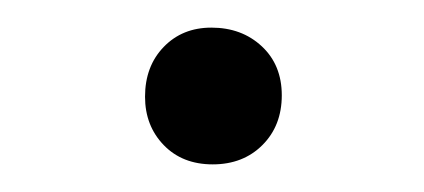

<svg xmlns="http://www.w3.org/2000/svg" viewBox="-20 -371 307 139"><path d="M134 -252Q112 -252 98.5 -266Q85 -280 85 -301Q85 -323 98.5 -337Q112 -351 133 -351Q155 -351 169.5 -337.5Q184 -324 184 -302Q184 -280 170 -266Q156 -252 134 -252Z"/></svg>

Font: Literata 60pt ExtraLight
Style: Regular
Weight: 250
Designer: Latin by Veronika Burian and Jose Scaglione. Greek by Irene Vlachou. Cyrillic by Vera Evstafieva.
Foundry: TypeTogether
Version: Version 3.103;gftools[0.9.29]